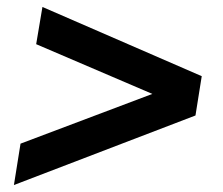

<svg xmlns="http://www.w3.org/2000/svg" viewBox="-20 -563 640 552"><path d="M20 -31 39 -150 418 -293 84 -436 102 -543 560 -344 542 -231Z"/></svg>

Font: Mulish ExtraBold
Style: Italic
Weight: 800
Italic angle: -9°
Designer: Vernon Adams
Foundry: Vernon Adams
Version: Version 3.603; ttfautohint (v1.8.3)